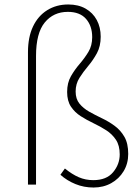

<svg xmlns="http://www.w3.org/2000/svg" viewBox="-20 -825 626 858"><path d="M398 13Q355 13 317 -2.5Q279 -18 250 -44L270 -72Q302 -46 332 -33Q362 -20 397 -20Q456 -20 485.5 -55.5Q515 -91 515 -135Q515 -175 498 -200.5Q481 -226 454.5 -243Q428 -260 397.5 -274.5Q367 -289 340.5 -306Q314 -323 297 -348.5Q280 -374 280 -414Q280 -455 297 -484.5Q314 -514 336 -539.5Q358 -565 375 -593Q392 -621 392 -659Q392 -709 364.5 -740.5Q337 -772 283 -772Q219 -772 180 -724.5Q141 -677 141 -575V0H105V-591Q105 -659 127.5 -706.5Q150 -754 191 -779.5Q232 -805 285 -805Q330 -805 362.5 -786.5Q395 -768 412.5 -735.5Q430 -703 430 -661Q430 -618 413 -587Q396 -556 374 -530Q352 -504 335 -477Q318 -450 318 -416Q318 -383 335 -362Q352 -341 378.5 -326Q405 -311 435.5 -296.5Q466 -282 492.5 -262.5Q519 -243 536 -213.5Q553 -184 553 -137Q553 -94 532.5 -60Q512 -26 477 -6.5Q442 13 398 13Z"/></svg>

Font: Shanggu Sans SC VF
Style: Regular
Weight: 250
Designer: GuiWonder
Version: Version 1.021